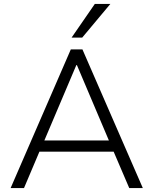

<svg xmlns="http://www.w3.org/2000/svg" viewBox="-20 -956 779 976"><path d="M34 0 340 -705H399L706 0H637L550 -203L586 -185H153L188 -203L102 0ZM368 -625 200 -229 176 -242H562L539 -229L371 -625ZM344 -765 462 -936H541L398 -765Z"/></svg>

Font: Nunito Sans 10pt Light
Style: Regular
Weight: 300
Designer: Vernon Adams
Foundry: Vernon Adams
Version: Version 3.101;gftools[0.9.27]